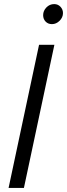

<svg xmlns="http://www.w3.org/2000/svg" viewBox="-20 -919 328 939"><path d="M22 0 171 -700H246L97 0ZM234 -801Q215 -801 203 -813.5Q191 -826 191 -844.8Q191 -866 206.8 -882.5Q222.6 -899 245 -899Q263.2 -899 275.6 -886.1Q288 -873.1 288 -855Q288 -834 271.5 -817.5Q255 -801 234 -801Z"/></svg>

Font: Red Hat Display VF
Style: Italic
Weight: 300
Italic angle: -12°
Designer: Pentagram, MCKL
Foundry: Pentagram, MCKL
Version: Version 1.023